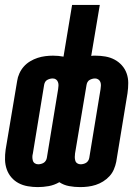

<svg xmlns="http://www.w3.org/2000/svg" viewBox="-35 -755 555 783"><path d="M292 8Q269 8 247 4Q225 0 207 -12Q186 0 163.5 4Q141 8 119 8Q99 8 78.5 4.5Q58 1 41 -8Q24 -17 11.5 -31.5Q-1 -46 -7.5 -64.5Q-14 -83 -14.5 -103.5Q-15 -124 -12 -145L35 -425Q37 -440 44 -455.5Q51 -471 62 -483.5Q73 -496 88 -505Q103 -514 118.5 -519Q134 -524 150 -526Q166 -528 181 -528Q192 -528 203 -527Q214 -526 224 -524L259 -735H372L337 -527Q342 -528 346 -528Q350 -528 354 -528Q375 -528 395 -524.5Q415 -521 432 -512Q449 -503 462 -488.5Q475 -474 481.5 -455.5Q488 -437 488 -416.5Q488 -396 485 -375L439 -95Q436 -80 429.5 -64.5Q423 -49 411.5 -36.5Q400 -24 385.5 -15Q371 -6 355.5 -1Q340 4 324 6Q308 8 292 8ZM121 -85Q126 -85 132 -86.5Q138 -88 143 -91Q148 -94 151.5 -99.5Q155 -105 156 -111L202 -391Q203 -398 203.5 -405.5Q204 -413 201.5 -420Q199 -427 193.5 -431Q188 -435 180 -435Q174 -435 168.5 -433.5Q163 -432 157.5 -429Q152 -426 149 -420.5Q146 -415 145 -409L99 -129Q97 -122 97 -114.5Q97 -107 99 -100Q101 -93 107 -89Q113 -85 121 -85ZM294 -85Q299 -85 305 -86.5Q311 -88 316 -91Q321 -94 324.5 -99.5Q328 -105 329 -111L375 -391Q376 -398 376.5 -405.5Q377 -413 374.5 -420Q372 -427 366 -431Q360 -435 353 -435Q347 -435 341.5 -433.5Q336 -432 330.5 -429Q325 -426 322 -420.5Q319 -415 318 -409L271 -129Q270 -122 270 -114.5Q270 -107 272 -100Q274 -93 280 -89Q286 -85 294 -85Z"/></svg>

Font: Iosevka SS04 Heavy Oblique
Style: Regular
Weight: 900
Italic angle: -9°
Monospace: yes
Designer: Belleve Invis
Foundry: Belleve Invis
Version: Version 19.0.0; ttfautohint (v1.8.4)